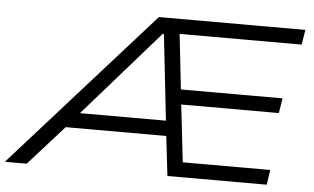

<svg xmlns="http://www.w3.org/2000/svg" viewBox="-87 -782 1405 859"><g transform="rotate(5 615.5 -352.5)"><path d="M-37 0 593 -705H1251L1240 -638H661L688 -674L722 -368L684 -391H1176L1165 -324H686L724 -347L760 -33L726 -67H1149L1139 0H693L669 -206L689 -178H194L244 -204L61 0ZM617 -632 262 -227 232 -246H676L667 -227L622 -632Z"/></g></svg>

Font: Nunito Sans 7pt Expanded Light
Style: Italic
Weight: 300
Width: 7
Italic angle: -9°
Designer: Vernon Adams
Foundry: Vernon Adams
Version: Version 3.101;gftools[0.9.27]